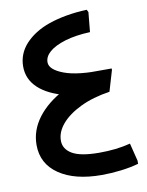

<svg xmlns="http://www.w3.org/2000/svg" viewBox="-86 -824 686 893"><g transform="rotate(-10 257.0 -377.5)"><path d="M322 7Q195 7 121 -43.5Q47 -94 47 -183Q47 -252 91.5 -311Q136 -370 216.5 -412Q297 -454 405 -472L424 -368Q344 -356 285 -327.5Q226 -299 194 -261.5Q162 -224 162 -183Q162 -143 201.5 -120Q241 -97 329 -97Q368 -97 404.5 -101Q441 -105 476 -114L497 -30V-15Q458 -4 412 1.5Q366 7 322 7ZM424 -368 221 -473H453V-466ZM424 -370Q307 -367 223 -388Q139 -409 94 -451Q49 -493 49 -553Q49 -583 59.5 -609.5Q70 -636 90.5 -658.5Q111 -681 140 -699.5Q169 -718 206.5 -731Q244 -744 289.5 -752Q335 -760 386 -762L392 -750L383 -657Q313 -654 264 -639Q215 -624 189.5 -602Q164 -580 164 -553Q164 -518 229 -493.5Q294 -469 420 -473Z"/></g></svg>

Font: Fustat
Style: Bold
Weight: 700
Designer: Mohamed Gaber, Khaled Hosny, Laura Garcia Mut
Foundry: Kief Type Foundry, Alif Type Foundry, Hard Type Foundry
Version: Version 1.007